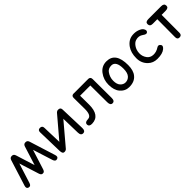

<svg xmlns="http://www.w3.org/2000/svg" viewBox="304 -1738 2986 2986"><g transform="rotate(-45 1797.0 -244.5)"><path d="M211.9 -345.7 108.4 -18.6Q91.8 34.2 48.3 20.5Q8.8 8.3 25.4 -44.4L159.7 -472.2Q172.9 -513.7 211.9 -512.2Q251 -513.7 264.2 -472.2L362.3 -159.7L460.4 -472.2Q473.6 -513.7 512.7 -512.2Q551.8 -513.7 564.9 -472.2L699.2 -44.4Q715.8 8.3 676.3 20.5Q632.8 34.2 616.2 -18.6L512.7 -345.7L409.2 -18.6Q395 25.9 362.3 22.9Q329.6 25.4 315.4 -18.6Z M793.9 -40.5 783.2 -460.4Q782.2 -509.8 827.1 -511.2Q878.9 -512.7 879.9 -463.4L890.1 -144L1180.7 -485.8Q1190.4 -497.6 1201.2 -503.4Q1211.4 -510.7 1228.5 -511.2Q1280.3 -512.7 1281.2 -463.4L1294.9 -43.5Q1296.9 23.4 1248 24.9Q1197.3 26.4 1195.3 -40.5L1187.5 -353.5L884.3 4.9Q867.2 24.9 834 24.9Q795.4 24.4 793.9 -40.5Z M1898.4 -518.6Q1947.3 -517.1 1946.8 -465.8L1948.7 -51.3Q1949.2 18.6 1898.9 17.6Q1853 17.1 1852.5 -52.7L1850.6 -422.9H1625.5L1627 -229.5Q1628.9 13.2 1451.2 17.6Q1390.6 19 1384.8 -20.5Q1376 -77.1 1458 -79.1Q1534.2 -81.1 1532.7 -231L1530.3 -468.8Q1529.8 -520 1583 -518.6Q1587.9 -518.6 1591.8 -517.6Q1732.9 -517.6 1874.5 -518.1Q1879.4 -518.1 1884.3 -517.6Q1891.1 -518.6 1898.4 -518.6Z M2298.3 -412.6Q2234.4 -411.1 2202.6 -368.2Q2153.8 -301.8 2153.8 -222.2Q2153.8 -145.5 2189 -107.4Q2225.1 -68.4 2272 -68.4Q2325.2 -68.4 2361.8 -107.4Q2400.4 -148.9 2400.9 -240.7Q2401.4 -414.6 2298.3 -412.6ZM2294.4 -512.2Q2492.2 -510.7 2491.7 -231Q2491.2 -111.8 2439 -49.8Q2380.4 24.9 2260.3 23.9Q2173.3 23.4 2112.8 -48.3Q2058.1 -113.3 2058.1 -231Q2058.1 -342.3 2123.5 -428.2Q2188 -513.2 2294.4 -512.2Z M3005.4 -103Q3048.3 -131.8 3075.7 -85.9Q3091.8 -58.6 3050.3 -22Q2996.6 23.9 2881.3 23.4Q2790.5 22.9 2730.5 -35.2Q2655.8 -107.4 2655.8 -216.3Q2655.8 -336.4 2709 -413.1Q2773.4 -506.3 2873 -513.7Q2931.2 -518.1 2979 -502.4Q3038.1 -482.4 3057.6 -452.1Q3087.4 -405.3 3054.2 -381.3Q3031.2 -364.7 2983.9 -399.9Q2926.8 -442.4 2854.5 -419.4Q2814 -406.7 2781.2 -359.9Q2744.1 -306.2 2742.7 -236.8Q2741.2 -171.4 2780.8 -117.2Q2816.9 -68.8 2881.3 -66.4Q2947.8 -64 3005.4 -103Z M3219.7 -515.6H3501Q3564.5 -515.6 3565.4 -464.4Q3566.4 -416.5 3501 -416Q3456.1 -416 3411.6 -415.5Q3411.1 -218.3 3410.2 -21.5Q3410.2 31.7 3356.9 30.8Q3314 29.8 3314 -22.5Q3314.9 -218.8 3315.9 -415L3215.3 -414.6Q3153.8 -414.1 3153.8 -469.2Q3153.8 -515.6 3219.7 -515.6Z"/></g></svg>

Font: Comic Relief LRS
Style: Regular
Weight: 400
Designer: Jeff Davis
Foundry: Loudifier
Version: Version 1.0